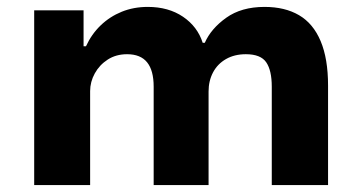

<svg xmlns="http://www.w3.org/2000/svg" viewBox="-20 -536 1049 556"><path d="M79 0V-506H222V-402H229Q245 -437 271.5 -462.5Q298 -488 332.5 -502Q367 -516 408 -516Q468 -516 510 -487.5Q552 -459 567 -412H573Q591 -453 635 -484.5Q679 -516 746 -516Q805 -516 846 -492Q887 -468 908.5 -417Q930 -366 930 -288V0H767V-285Q767 -332 751 -355.5Q735 -379 692 -379Q659 -379 634.5 -365Q610 -351 597 -326.5Q584 -302 584 -271V0H425V-285Q425 -332 406 -355.5Q387 -379 348 -379Q316 -379 292 -363.5Q268 -348 254.5 -323.5Q241 -299 241 -272V0Z"/></svg>

Font: Nunito Sans 6pt ExtraBold
Style: Regular
Weight: 800
Version: Version 3.101;gftools[0.9.27]